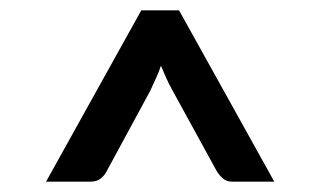

<svg xmlns="http://www.w3.org/2000/svg" viewBox="-20 -741 619 371"><path d="M69 -390 253 -721H326L510 -390H428Q418 -390 411 -396Q404 -402 399 -410L314 -565Q305 -581 300 -593Q295 -605 291 -614Q287 -602 281.5 -590Q276 -578 270 -565L186 -410Q182 -402 174.5 -396Q167 -390 155 -390Z"/></svg>

Font: Aleo SemiBold
Style: Regular
Weight: 600
Designer: Alessio Laiso
Foundry: Alessio Laiso
Version: Version 2.001;gftools[0.9.29]